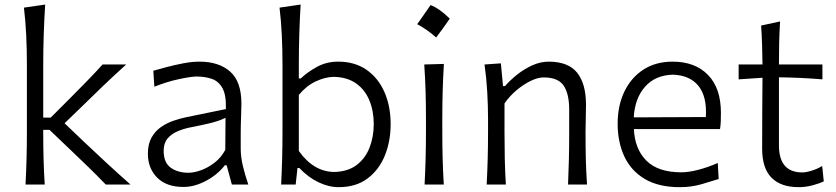

<svg xmlns="http://www.w3.org/2000/svg" viewBox="-20 -794 3595 826"><path d="M89.8 0Q92.8 -57.6 94.2 -111.1Q95.7 -164.6 95.7 -228.5V-515.1Q95.7 -581.1 92.8 -642.1Q89.8 -703.1 83 -761.2L174.3 -774.4Q170.4 -710.9 168.2 -647.2Q166 -583.5 166 -515.1V-288.1H198.2L278.8 -368.7Q315.4 -405.8 351.6 -442.6Q387.7 -479.5 421.4 -516.6H522.9Q472.7 -471.2 425.5 -426.3Q378.4 -381.3 333 -336.4L257.8 -263.7L344.2 -181.2Q392.1 -135.7 441.4 -90.3Q490.7 -44.9 541.5 0H435.1Q400.4 -36.1 363.3 -72.3Q326.2 -108.4 288.1 -144.5L192.9 -235.4H166V-218.8Q166 -159.7 167.5 -107.9Q168.9 -56.2 172.4 0Z M769.5 10.3Q695.8 10.3 656 -30Q616.2 -70.3 616.2 -132.3Q616.2 -174.3 631.8 -202.1Q647.5 -230 672.4 -247.3Q697.3 -264.6 725.8 -274.4Q754.4 -284.2 780.3 -289.6L951.7 -324.7Q953.6 -384.3 937.3 -414.3Q920.9 -444.3 891.6 -454.6Q862.3 -464.8 825.2 -464.8Q803.7 -464.8 752.2 -454.1Q700.7 -443.4 644 -420.9L639.6 -489.7Q663.6 -496.6 697.8 -505.6Q731.9 -514.6 768.8 -521.7Q805.7 -528.8 838.4 -528.8Q921.4 -528.8 970 -486.1Q1018.6 -443.4 1018.6 -348.1Q1018.6 -325.2 1017.1 -289.6Q1015.6 -253.9 1015.6 -220.2V-153.8Q1015.6 -120.1 1024.4 -82Q1033.2 -43.9 1048.3 0H977.5L955.1 -83H947.3Q915.5 -42 866 -15.9Q816.4 10.3 769.5 10.3ZM791 -50.8Q814.5 -50.8 844.5 -61.5Q874.5 -72.3 902.8 -94Q931.2 -115.7 949.2 -149.4L950.2 -287.1Q941.4 -282.7 927 -277.1Q912.6 -271.5 884.8 -264.4Q856.9 -257.3 807.1 -247.6Q774.4 -241.7 746.3 -230.2Q718.3 -218.8 701.2 -198.5Q684.1 -178.2 684.1 -145.5Q684.1 -94.2 714.6 -72.5Q745.1 -50.8 791 -50.8Z M1437 11.2Q1394 11.2 1349.9 -10Q1305.7 -31.2 1267.6 -71.3H1259.8L1252 0H1189.5Q1192.4 -57.6 1193.8 -111.1Q1195.3 -164.6 1195.3 -228.5V-515.1Q1195.3 -581.1 1192.4 -642.1Q1189.5 -703.1 1182.6 -761.2L1273.4 -774.4Q1269.5 -710.9 1267.6 -647.2Q1265.6 -583.5 1265.6 -515.1V-456.5H1273.9Q1302.7 -483.9 1343.5 -506.3Q1384.3 -528.8 1435.1 -528.8Q1506.3 -528.8 1556.9 -493.7Q1607.4 -458.5 1634 -397.7Q1660.6 -336.9 1660.6 -259.8Q1660.6 -187.5 1636 -125.7Q1611.3 -64 1561.5 -26.4Q1511.7 11.2 1437 11.2ZM1418 -54.2Q1477.5 -55.7 1515.1 -84.7Q1552.7 -113.8 1570.3 -160.2Q1587.9 -206.5 1587.9 -259.8Q1587.9 -315.9 1569.3 -361.6Q1550.8 -407.2 1512.7 -434.6Q1474.6 -461.9 1416.5 -463.4Q1378.9 -462.9 1338.4 -443.8Q1297.9 -424.8 1265.6 -385.7V-144.5Q1329.1 -55.2 1418 -54.2Z M1832.3 -772.2Q1870.4 -757.7 1915 -713.7Q1886 -671.8 1856.4 -632.6Q1838.2 -649.2 1817.5 -663.7Q1796.8 -678.2 1774.8 -690Q1789.8 -710.4 1803.5 -730.6Q1817.2 -750.7 1832.3 -772.2ZM1806.6 0Q1809.6 -57.6 1811 -111.1Q1812.5 -164.6 1812.5 -228.5V-280.8Q1812.5 -348.6 1810.8 -403.8Q1809.1 -459 1805.2 -516.6L1889.6 -519Q1886.2 -460.9 1884.5 -405Q1882.8 -349.1 1882.8 -280.8V-228.5Q1882.8 -164.6 1884.3 -111.1Q1885.7 -57.6 1889.2 0Z M2073.7 0Q2076.7 -57.6 2078.1 -111.1Q2079.6 -164.6 2079.6 -228.5V-280.8Q2079.6 -337.4 2076.2 -397.5Q2072.8 -457.5 2064.5 -516.6L2134.8 -521.5L2144 -423.8H2152.8Q2172.4 -446.8 2202.4 -471.2Q2232.4 -495.6 2268.3 -512.2Q2304.2 -528.8 2340.3 -528.8Q2424.8 -528.8 2462.9 -481.2Q2501 -433.6 2501 -343.3Q2501 -310.1 2500 -280.8Q2499 -251.5 2499 -228.5Q2499 -164.6 2500.2 -111.1Q2501.5 -57.6 2505.4 0H2423.8Q2426.3 -57.6 2427.5 -110.8Q2428.7 -164.1 2428.7 -226.1V-322.3Q2428.7 -390.6 2404.8 -425.8Q2380.9 -460.9 2318.8 -460.9Q2293.9 -460.9 2263.2 -446Q2232.4 -431.2 2202.4 -406Q2172.4 -380.9 2150.4 -349.1V-226.1Q2150.4 -164.1 2151.6 -110.8Q2152.8 -57.6 2156.2 0Z M2904.8 11.2Q2813.5 11.2 2754.2 -23.9Q2694.8 -59.1 2666 -120.8Q2637.2 -182.6 2637.2 -261.7Q2637.2 -339.4 2666 -399.7Q2694.8 -460 2747.8 -494.4Q2800.8 -528.8 2874 -528.8Q2970.2 -528.8 3025.9 -471.7Q3081.5 -414.6 3081.5 -308.1Q3081.5 -288.1 3080.8 -271.2Q3080.1 -254.4 3077.6 -238.8H2707Q2710.9 -152.8 2761 -102.8Q2811 -52.7 2911.1 -52.7Q2942.9 -52.7 2984.9 -63.7Q3026.9 -74.7 3067.9 -92.8L3071.8 -23.9Q3041.5 -14.2 2998 -1.5Q2954.6 11.2 2904.8 11.2ZM3016.6 -290.5Q3022 -377.9 2985.1 -424.1Q2948.2 -470.2 2875 -472.7Q2798.8 -470.7 2754.9 -420.7Q2710.9 -370.6 2706.5 -289.1Z M3416 11.2Q3339.4 11.2 3299.1 -29.5Q3258.8 -70.3 3258.8 -154.3Q3258.8 -240.2 3259.3 -319.6Q3259.8 -398.9 3260.3 -459.5L3157.7 -452.6V-516.6H3260.3Q3259.8 -561.5 3258.5 -601.3Q3257.3 -641.1 3254.4 -684.1L3335.9 -701.7Q3333 -649.9 3332 -608.6Q3331.1 -567.4 3331.1 -516.6H3518.1V-452.6Q3471.7 -456.5 3424.3 -458.7Q3377 -460.9 3331.1 -461.4V-168.5Q3331.1 -52.2 3431.6 -52.2Q3448.2 -52.2 3473.1 -60.1Q3498 -67.9 3517.1 -80.1L3523.9 -13.7Q3508.8 -5.9 3477.8 2.7Q3446.8 11.2 3416 11.2Z"/></svg>

Font: Pinar-DS1-FD Regular
Style: Regular
Weight: 400
Designer: Amin Abedi
Version: Version 3.000